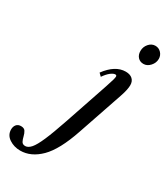

<svg xmlns="http://www.w3.org/2000/svg" viewBox="-492 -885 1091 1248"><g transform="rotate(30 53.0 -261.0)"><path d="M283.5 -635Q257 -635 241 -652.8Q225 -670.5 225 -699Q225 -730 245.2 -753.2Q265.5 -776.5 293.5 -776.5Q319 -776.5 336.8 -757.8Q354.5 -739 354.5 -713Q354.5 -683 332.8 -659Q311 -635 283.5 -635ZM-128.5 253.5Q-175.5 253.5 -211.8 229.2Q-248 205 -248 163.5Q-248 141.5 -236.2 127Q-224.5 112.5 -202 112.5Q-178 112.5 -168.8 127.5Q-159.5 142.5 -155 162.2Q-150.5 182 -142.8 196.8Q-135 211.5 -114.5 211.5Q-93 211 -72.2 187.2Q-51.5 163.5 -25.8 104.2Q0 45 36.5 -62.5L146.5 -387Q161.5 -431.5 166.2 -449Q171 -466.5 171 -474Q171 -485 160.5 -485Q145.5 -485 125.2 -468.5Q105 -452 86 -424L65.5 -444Q132.5 -534.5 210.5 -534.5Q243.5 -534.5 261.5 -518Q279.5 -501.5 279.5 -472.5Q279.5 -457.5 275.2 -436Q271 -414.5 260 -382.5L145 -45.5Q90 116.5 21 185Q-48 253.5 -128.5 253.5Z"/></g></svg>

Font: Libre Caslon Condensed SemiBold Italic
Style: Regular
Weight: 600
Italic angle: -22.583°
Designer: Pablo Impallari, Rodrigo Fuenzalida, Katja Schimmel, Ertekin Erdin
Foundry: Pablo Impallari, Rodrigo Fuenzalida
Version: Version 2.000; ttfautohint (v1.8.4.7-5d5b);gftools[0.9.33]